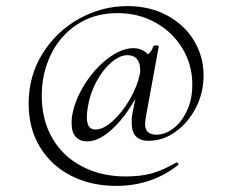

<svg xmlns="http://www.w3.org/2000/svg" viewBox="-20 -542 759 630"><path d="M432 -258 450 -271Q414 -187 362.5 -132.5Q311 -78 266 -78Q243 -78 229 -92.5Q215 -107 215 -138Q215 -151 216 -158Q224 -211 257 -264Q290 -317 334.5 -350.5Q379 -384 418 -384Q440 -384 457 -371.5Q474 -359 476 -335L447 -354Q457 -356 468.5 -366.5Q480 -377 483 -391Q485 -393 491 -393Q501 -393 501 -390L460 -166Q456 -144 456 -135Q456 -100 493 -100Q521 -100 548 -120Q575 -140 593 -177.5Q611 -215 611 -265Q611 -329 579 -382.5Q547 -436 491 -467.5Q435 -499 366 -499Q290 -499 233.5 -462Q177 -425 147 -363Q117 -301 117 -228Q117 -149 151.5 -89Q186 -29 249 4Q312 37 393 37Q441 37 477.5 27Q514 17 559 -9H560Q562 -9 564.5 -5.5Q567 -2 565 -1Q478 68 361 68Q280 68 215 35.5Q150 3 112 -58Q74 -119 74 -202Q74 -293 119.5 -366Q165 -439 239.5 -480.5Q314 -522 398 -522Q472 -522 529 -491Q586 -460 617 -408Q648 -356 648 -294Q648 -238 623 -189Q598 -140 556.5 -110Q515 -80 467 -80Q412 -80 412 -140Q412 -158 414 -167ZM439 -299Q440 -304 440 -314Q440 -335 429.5 -348Q419 -361 398 -361Q373 -361 345.5 -337.5Q318 -314 296.5 -274.5Q275 -235 268 -190Q265 -172 265 -157Q265 -117 293 -117Q319 -117 349.5 -144.5Q380 -172 405 -214.5Q430 -257 439 -299Z"/></svg>

Font: Cormorant SC
Style: Regular
Weight: 400
Designer: Christian Thalmann (Catharsis Fonts)
Foundry: Catharsis Fonts
Version: Version 4.000